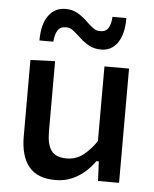

<svg xmlns="http://www.w3.org/2000/svg" viewBox="-53 -775 669 832"><g transform="rotate(5 281.5 -359.0)"><path d="M218 12Q140.5 12 103.2 -33.2Q66 -78.5 66 -165.5V-497L173 -501V-194Q173 -140.5 191.8 -113Q210.5 -85.5 259.5 -85.5Q301 -85.5 332.8 -111Q364.5 -136.5 388 -172.5V-497H495V0H403.5L399.5 -85H389Q373 -61.5 348.5 -39.2Q324 -17 291.5 -2.5Q259 12 218 12ZM367 -568.5Q336.5 -568.5 314 -581Q291.5 -593.5 274 -610Q256.5 -626.5 241 -639Q225.5 -651.5 209 -651.5Q182 -651.5 171 -633.2Q160 -615 158 -584.5H97.5Q97.5 -655 124.8 -692.8Q152 -730.5 198.5 -730.5Q228.5 -730.5 250.2 -718Q272 -705.5 289.5 -689Q306.5 -672.5 322.2 -660Q338 -647.5 355 -647.5Q381.5 -647.5 392 -665.8Q402.5 -684 404 -714H464.5Q464.5 -643.5 438.2 -606Q412 -568.5 367 -568.5Z"/></g></svg>

Font: Heraclito Medium
Style: Regular
Weight: 500
Designer: Kostas Bartsokas (font) & Cristiano Sobral (main changes)
Foundry: Kostas Bartsokas (font) & Cristiano Sobral (main changes)
Version: Version 1.00;July 8, 2020;FontCreator 13.0.0.2655 64-bit